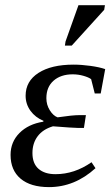

<svg xmlns="http://www.w3.org/2000/svg" viewBox="-20 -725 434 754"><path d="M268.6 -471.2Q299.8 -471.2 335.2 -466.3Q370.6 -461.4 393.1 -453.6L375.5 -357.9H352.1L337.9 -414.1Q328.1 -421.4 307.9 -427.2Q287.6 -433.1 265.6 -433.1Q218.8 -433.1 190.4 -408.2Q162.1 -383.3 162.1 -339.4Q162.1 -313.5 175.5 -292Q189 -270.5 206.1 -264.2Q264.6 -272.9 292.5 -272.9H317.4L309.6 -222.7H284.2Q267.6 -222.7 188 -229Q148.4 -217.3 127.9 -189.9Q107.4 -162.6 107.4 -124Q107.4 -83 131.3 -62Q155.3 -41 197.8 -41Q272.5 -41 339.4 -87.9L355 -64.5Q273.4 9.8 172.4 9.8Q100.1 9.8 60.8 -23.4Q21.5 -56.6 21.5 -116.7Q21.5 -167.5 56.4 -202.6Q91.3 -237.8 149.9 -247.1L150.9 -250.5Q118.7 -263.7 99.6 -290Q80.6 -316.4 80.6 -349.1Q80.6 -406.2 131.1 -438.7Q181.6 -471.2 268.6 -471.2ZM234.9 -545.9 237.3 -562 288.1 -704.6H392.1L389.2 -686.5L261.7 -545.9Z"/></svg>

Font: Tinos
Style: Italic
Weight: 400
Italic angle: -16.333°
Designer: Steve Matteson
Foundry: Monotype Imaging Inc.
Version: Version 1.32